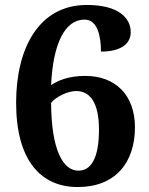

<svg xmlns="http://www.w3.org/2000/svg" viewBox="-20 -744 599 774"><path d="M293 10C445 10 524 -88 524 -231C524 -361 445 -438 324 -438C256 -438 213 -419 186 -401C194 -570 242 -665 321 -665C374 -665 387 -596 387 -536C475 -536 507 -573 507 -614C507 -671 459 -724 330 -724C137 -724 45 -550 45 -330C45 -97 145 10 293 10ZM296 -56C235 -56 187 -137 186 -329C203 -352 251 -377 287 -377C344 -377 379 -329 379 -221C379 -106 347 -56 296 -56Z"/></svg>

Font: Noto Serif NP Hmong
Style: Bold
Weight: 700
Designer: Dalton Maag Ltd
Foundry: Dalton Maag Ltd
Version: Version 1.001